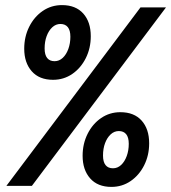

<svg xmlns="http://www.w3.org/2000/svg" viewBox="-20 -729 671 753"><path d="M417 4Q363 4 333.5 -29.5Q304 -63 304 -118Q304 -165 323.5 -204Q343 -243 376.5 -266Q410 -289 452 -289Q506 -289 535.5 -256Q565 -223 565 -167Q565 -120 545.5 -81Q526 -42 492.5 -19Q459 4 417 4ZM423 -69Q441 -69 455 -82Q469 -95 477 -117Q485 -139 485 -165Q485 -190 475 -202.5Q465 -215 446 -215Q428 -215 414 -202Q400 -189 392 -167.5Q384 -146 384 -119Q384 -94 394 -81.5Q404 -69 423 -69ZM188 -416Q134 -416 104.5 -449.5Q75 -483 75 -538Q75 -585 94.5 -624Q114 -663 147.5 -686Q181 -709 223 -709Q277 -709 306.5 -676Q336 -643 336 -587Q336 -540 316.5 -501Q297 -462 263.5 -439Q230 -416 188 -416ZM194 -489Q212 -489 226 -502Q240 -515 248 -537Q256 -559 256 -585Q256 -610 246 -622.5Q236 -635 217 -635Q199 -635 185 -622Q171 -609 163 -587.5Q155 -566 155 -539Q155 -514 165 -501.5Q175 -489 194 -489ZM5 0 531 -700H631L105 0Z"/></svg>

Font: Red Hat Mono
Style: Italic
Weight: 300
Italic angle: -12°
Monospace: yes
Designer: Pentagram, MCKL
Foundry: Pentagram, MCKL
Version: Version 1.023